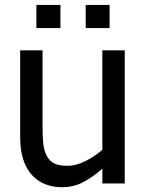

<svg xmlns="http://www.w3.org/2000/svg" viewBox="-20 -752 597 787"><path d="M491.3 0H399.5V-60.5Q356.9 -23.6 318.7 -4.1Q280.5 15.4 233.8 15.4Q198.5 15.4 166.9 3.6Q135.4 -8.2 111.8 -33.8Q88.2 -59 75.4 -97.7Q62.6 -136.4 62.6 -191.3V-545.6H154.4V-234.9Q154.4 -191.3 157.4 -162.8Q160.5 -134.4 171.8 -112.8Q183.1 -91.8 202.3 -82.1Q221.5 -72.3 257.9 -72.3Q291.3 -72.3 329.5 -91.3Q367.7 -110.3 399.5 -137.9V-545.6H491.3ZM429.2 -636.9H331.3V-731.8H429.2ZM227.7 -636.9H129.2V-731.8H227.7Z"/></svg>

Font: Myanmar Handwriting
Style: Regular
Weight: 400
Designer: Khon Soe Zaw Thu
Foundry: PaOh Unicode khonsoezawthu@gmail.com and @hotmail.com
Version: Version 1.30 November 9, 2016